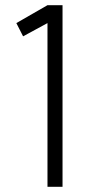

<svg xmlns="http://www.w3.org/2000/svg" viewBox="-20 -731 344 740"><path d="M221 -11H163V-642L69 -591L43 -642L163 -711H221Z"/></svg>

Font: SUIT Light
Style: Regular
Weight: 300
Designer: Sunn Youn; Korean Glyphs from Source Han Sans (Sandoll Communications; Soo-young Jang, Joo-yeon Kang)
Foundry: Sunn
Version: Version 1.006